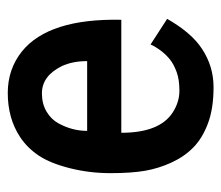

<svg xmlns="http://www.w3.org/2000/svg" viewBox="-58 -506 573 497"><g transform="rotate(-90 228.5 -257.5)"><path d="M138.2 -318.4H318.8Q318.8 -356.4 305.7 -384.3Q280.3 -435.5 235.4 -435.5Q208.5 -435.5 188.2 -423.6Q168 -411.6 157.7 -392.6Q138.2 -356.9 138.2 -318.4ZM122.6 -492.2Q170.9 -523.9 236.3 -523.9Q297.9 -523.9 343.8 -487.3Q429.7 -418 425.8 -230H133.3Q133.3 -131.3 185.5 -97.2Q212.4 -79.6 241.9 -79.6Q271.5 -79.6 291 -86.9Q310.5 -94.2 322.3 -103.5Q334 -112.8 343.8 -125Q356.9 -142.1 361.8 -154.3L428.2 -111.3Q392.1 -48.3 351.1 -21.5Q305.7 8.8 251.2 8.8Q196.8 8.8 158.4 -5.4Q120.1 -19.5 95.9 -43Q71.8 -66.4 56.4 -99.9Q41 -133.3 34.9 -168.7Q28.8 -204.1 28.8 -258.1Q28.8 -312 41.5 -362.8Q54.2 -413.6 74.2 -443.6Q94.2 -473.6 122.6 -492.2Z"/></g></svg>

Font: News Cycle
Style: Bold
Weight: 700
Version: Version 0.5.1